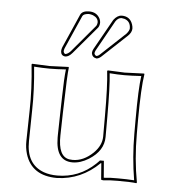

<svg xmlns="http://www.w3.org/2000/svg" viewBox="-50 -704 690 760"><g transform="rotate(5 295.5 -324.0)"><path d="M372.1 -64Q299.8 6.8 204.1 9.8Q103.5 9.8 77.6 -74.2Q70.3 -98.6 70.8 -126L73.2 -249Q75.2 -332 64.9 -429.2L66.9 -432.1Q68.4 -432.1 137.2 -429.2L211.9 -432.1L212.9 -429.2Q209 -402.3 205.6 -265.1Q205.1 -256.3 205.1 -249L203.1 -159.2Q201.2 -75.2 246.6 -67.9Q252.9 -66.9 259.8 -66.9Q302.7 -66.9 340.8 -103.5Q371.6 -133.8 372.1 -168.9V-249Q372.1 -373.5 365.2 -429.2L367.2 -432.1Q368.7 -432.1 435.1 -429.2L512.2 -432.1L513.2 -429.2Q504.4 -375 503.9 -249V-191.9Q503.9 -91.3 521 0L519 2.9Q499.5 0 445.3 0Q411.6 0 388.2 2.9Q379.4 2.9 378.9 0L374 -64ZM320.8 -617.2Q320.3 -605.5 314.9 -597.7L222.7 -488.8Q208.5 -472.2 194.8 -472.2Q177.7 -473.6 176.8 -492.2Q177.2 -500 180.2 -507.8L239.3 -642.1Q247.1 -658.2 273.9 -658.2Q304.7 -658.2 317.4 -632.3Q320.8 -624.5 320.8 -617.2ZM450.2 -605Q449.7 -589.8 435.5 -576.2L337.4 -484.4Q327.6 -475.6 318.8 -475.1Q301.3 -478 298.8 -495.1Q299.3 -503.9 303.7 -511.7L371.6 -632.8Q386.2 -652.3 403.8 -652.8Q437 -652.8 447.3 -621.6Q450.2 -612.8 450.2 -605ZM364.7 -70.8 367.7 -74.2H383.3L388.7 -7.3Q414.6 -10.3 445.3 -9.8Q479.5 -9.8 509.3 -7.8Q494.1 -98.6 494.1 -191.9V-249Q494.1 -370.6 501.5 -421.4Q462.4 -418.9 435.1 -418.9Q407.7 -418.9 376 -421.4Q381.8 -367.2 381.8 -249V-168.9Q381.8 -113.8 324.2 -77.6Q291 -57.1 259.8 -57.1Q193.4 -57.1 192.9 -149.4Q192.9 -154.8 192.9 -159.2L194.8 -249.5Q195.8 -271.5 196.3 -310.5Q197.8 -387.2 202.1 -421.4Q165 -418.9 137.2 -418.9Q109.9 -418.9 75.7 -421.4Q85 -329.1 83 -249L81.1 -126Q79.6 -34.2 150.9 -8.3Q174.8 0 204.1 0Q290.5 0 354.5 -60.5Q360.4 -65.9 364.7 -70.8ZM311 -617.2Q311 -635.7 290 -644.5Q281.7 -647.5 273.9 -647.9Q253.4 -647 248.5 -637.7L189.5 -503.9Q187 -496.6 187 -492.2Q188.5 -483.4 194.8 -481.9Q205.1 -483.9 215.3 -495.1L307.1 -604Q310.5 -609.9 311 -617.2ZM439.9 -605Q439.9 -633.3 415.5 -641.1Q409.7 -642.6 403.8 -643.1Q390.1 -642.6 380.4 -627.9L312.5 -506.3Q309.6 -500 309.1 -495.1Q311 -486.3 318.8 -484.9Q324.7 -486.3 330.6 -491.7L428.7 -583.5Q439.5 -596.2 439.9 -605Z"/></g></svg>

Font: Linux Biolinum Outline O
Style: Bold
Weight: 700
Designer: Philipp H. Poll
Foundry: Philipp H. Poll
Version: Version 0.9.2